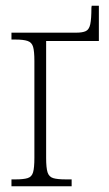

<svg xmlns="http://www.w3.org/2000/svg" viewBox="-20 -650 382 670"><path d="M20 0V-24H34Q62 -24 76.5 -28.5Q91 -33 95.5 -49Q100 -65 100 -99V-437Q100 -471 95.5 -486.5Q91 -502 76.5 -507Q62 -512 34 -512H20V-536H246Q268 -536 279.5 -541.5Q291 -547 295 -565.5Q299 -584 299 -623L300 -630H325V-507H141V-99Q141 -64 146 -48.5Q151 -33 165.5 -28.5Q180 -24 210 -24H230V0Z"/></svg>

Font: Noto Serif ExtraCondensed ExtraLight
Style: Regular
Weight: 200
Width: 2
Designer: Monotype Design Team
Foundry: Monotype Imaging Inc.
Version: Version 2.015